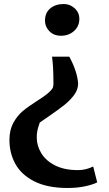

<svg xmlns="http://www.w3.org/2000/svg" viewBox="-20 -722 543 956"><path d="M375 -628Q375 -591 348.5 -567.5Q322 -544 284 -544Q248 -544 226 -566.5Q204 -589 204 -619Q204 -658 230 -680Q256 -702 298 -702Q328 -702 351.5 -681Q375 -660 375 -628ZM369 -306Q369 -276 349 -249Q329 -222 299.5 -198.5Q270 -175 216 -138L178 -112Q177 -110 170 -87Q163 -64 163 -37Q163 4 186 41.5Q209 79 255 102Q301 125 368 125Q408 125 444 107L464 186Q443 197 404 205.5Q365 214 316 214Q217 214 152 181.5Q87 149 57 95Q27 41 27 -25Q27 -75 46.5 -110.5Q66 -146 93.5 -169Q121 -192 165 -220Q195 -239 213 -253Q231 -267 242 -283Q247 -295 246 -313Q246 -391 239 -440H325Q365 -366 369 -306Z"/></svg>

Font: Koeln Type Serif
Style: Bold
Weight: 700
Designer: Eben Sorkin
Foundry: Eben Sorkin
Version: Version 2.002